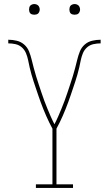

<svg xmlns="http://www.w3.org/2000/svg" viewBox="-20 -932 540 952"><path d="M158 0V-18H240V-294Q231 -310 223.5 -326Q216 -342 208.5 -358.5Q201 -375 194.5 -392Q188 -409 181.5 -426Q175 -443 169.5 -460Q164 -477 158 -494Q152 -511 146.5 -528.5Q141 -546 136 -563Q131 -580 127 -598Q123 -616 119.5 -633.5Q116 -651 109 -668Q102 -685 88.5 -697Q75 -709 57 -713Q39 -717 21 -717V-735Q42 -735 63 -730Q84 -725 100 -711Q116 -697 124 -677Q132 -657 137 -636Q142 -615 147.5 -594.5Q153 -574 159 -554Q165 -534 172 -513.5Q179 -493 185.5 -473Q192 -453 199.5 -433Q207 -413 215 -393.5Q223 -374 231.5 -354.5Q240 -335 250 -316Q260 -335 268.5 -354.5Q277 -374 285 -393.5Q293 -413 300.5 -433Q308 -453 314.5 -473Q321 -493 328 -513.5Q335 -534 341 -554Q347 -574 352.5 -594.5Q358 -615 363 -636Q368 -657 376 -677Q384 -697 400 -711Q416 -725 437 -730Q458 -735 479 -735V-717Q461 -717 443 -713Q425 -709 411.5 -697Q398 -685 391 -668Q384 -651 380.5 -633.5Q377 -616 373 -598Q369 -580 364 -563Q359 -546 353.5 -528.5Q348 -511 342 -494Q336 -477 330.5 -460Q325 -443 318.5 -426Q312 -409 305.5 -392Q299 -375 291.5 -358.5Q284 -342 276.5 -326Q269 -310 260 -294V-18H342V0ZM350 -859Q345 -859 339.5 -860.5Q334 -862 330.5 -865.5Q327 -869 325.5 -874.5Q324 -880 324 -885Q324 -890 325.5 -895.5Q327 -901 330.5 -904.5Q334 -908 339.5 -910Q345 -912 350 -912Q355 -912 360.5 -910Q366 -908 369.5 -904.5Q373 -901 375 -895.5Q377 -890 377 -885Q377 -880 375 -874.5Q373 -869 369.5 -865.5Q366 -862 360.5 -860.5Q355 -859 350 -859ZM150 -859Q145 -859 139.5 -860.5Q134 -862 130.5 -865.5Q127 -869 125.5 -874.5Q124 -880 124 -885Q124 -890 125.5 -895.5Q127 -901 130.5 -904.5Q134 -908 139.5 -910Q145 -912 150 -912Q155 -912 160.5 -910Q166 -908 169.5 -904.5Q173 -901 175 -895.5Q177 -890 177 -885Q177 -880 175 -874.5Q173 -869 169.5 -865.5Q166 -862 160.5 -860.5Q155 -859 150 -859Z"/></svg>

Font: Iosevka Slab Thin
Style: Regular
Weight: 100
Monospace: yes
Designer: Belleve Invis
Foundry: Belleve Invis
Version: Version 11.1.0; ttfautohint (v1.8.3)